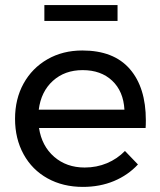

<svg xmlns="http://www.w3.org/2000/svg" viewBox="-20 -730 628 753"><path d="M552 -258Q552 -238 551 -228H133Q144 -157 192.5 -115Q241 -73 312 -73Q359 -73 399.5 -90Q440 -107 470 -138L521 -85Q482 -43 427 -20Q372 3 305 3Q227 3 166.5 -30.5Q106 -64 72.5 -125Q39 -186 39 -264Q39 -342 72.5 -402.5Q106 -463 166 -497.5Q226 -532 303 -532Q426 -532 489 -459.5Q552 -387 552 -258ZM468 -300Q464 -372 420 -413.5Q376 -455 304 -455Q234 -455 187.5 -413Q141 -371 132 -300ZM154 -710H441V-648H154Z"/></svg>

Font: Montserrat
Style: Regular
Weight: 400
Designer: Julieta Ulanovsky
Foundry: Julieta Ulanovsky
Version: Version 6.001